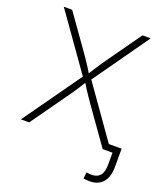

<svg xmlns="http://www.w3.org/2000/svg" viewBox="-166 -839 995 1159"><g transform="rotate(20 331.5 -259.5)"><path d="M30.8 0 305.7 -387.2V-354L41.5 -727.5H95.2L239.3 -524.4Q256.8 -499.5 271.2 -478.5Q285.6 -457.5 299.1 -436.5Q312.5 -415.5 327.1 -391.1H314.9Q329.6 -415.5 343 -436.5Q356.4 -457.5 370.8 -478.5Q385.3 -499.5 402.8 -524.4L546.9 -727.5H600.1L335.9 -354.5V-388.2L609.9 0H556.2L397.9 -223.1Q382.3 -246.1 368.4 -266.1Q354.5 -286.1 341.3 -306.6Q328.1 -327.1 314 -351.1H327.1Q313 -327.6 300 -307.1Q287.1 -286.6 273.2 -266.4Q259.3 -246.1 242.7 -223.1L84 0ZM546.9 209.5Q535.6 209.5 525.4 208.3Q515.1 207 507.8 205.6L512.7 165Q519.5 166.5 528.3 167.5Q537.1 168.5 546.4 168.5Q582 168.5 600.6 146.2Q619.1 124 619.1 76.7V0H571.3V-41.5H662.6V73.2Q662.6 139.2 633.1 174.3Q603.5 209.5 546.9 209.5Z"/></g></svg>

Font: Inter ExtraLight
Style: Regular
Weight: 250
Designer: Rasmus Andersson
Foundry: rsms
Version: Version 4.001;git-66647c0bb